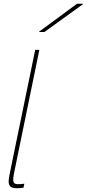

<svg xmlns="http://www.w3.org/2000/svg" viewBox="-20 -995 462 1020"><path d="M57 -87 189 -730H167L42 -123C31 -70 26 -46 26 -31C26 -5 40 5 69 5C81 5 92 4 105 2L109 -19C49 -12 42 -15 57 -87ZM188 -825H216L421 -973L422 -975H389L188 -827Z"/></svg>

Font: Nacelle Thin
Style: Italic
Weight: 100
Italic angle: -12°
Designer: Sora Sagano
Foundry: Sora Sagano
Version: Version 1.000;FEAKit 1.0